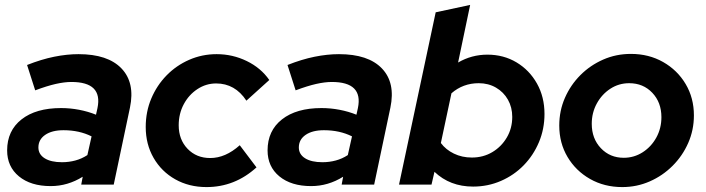

<svg xmlns="http://www.w3.org/2000/svg" viewBox="-20 -750 2869 780"><path d="M186 6Q105 6 57 -33.5Q9 -73 9 -139Q9 -219 67.5 -265Q126 -311 228 -311Q265 -311 301.5 -304Q338 -297 370 -284L376 -311Q398 -417 270 -417Q242 -417 206.5 -409Q171 -401 123 -383L90 -486Q148 -509 200 -519.5Q252 -530 299 -530Q418 -530 473.5 -472Q529 -414 508 -313L442 0H310L316 -32Q255 6 186 6ZM232 -91Q260 -91 286 -98Q312 -105 335 -120L352 -196Q302 -221 238 -221Q191 -221 163.5 -202Q136 -183 136 -151Q136 -123 161.5 -107Q187 -91 232 -91Z M819 10Q748 10 692 -21.5Q636 -53 604 -108.5Q572 -164 572 -234Q572 -296 594.5 -349.5Q617 -403 656.5 -443.5Q696 -484 748.5 -507Q801 -530 860 -530Q925 -530 982.5 -502Q1040 -474 1074 -425L981 -341Q935 -411 858 -411Q817 -411 782 -388Q747 -365 726.5 -326.5Q706 -288 706 -241Q706 -183 742 -145.5Q778 -108 834 -108Q896 -108 954 -160L1022 -70Q934 10 819 10Z M1244 6Q1163 6 1115 -33.5Q1067 -73 1067 -139Q1067 -219 1125.5 -265Q1184 -311 1286 -311Q1323 -311 1359.5 -304Q1396 -297 1428 -284L1434 -311Q1456 -417 1328 -417Q1300 -417 1264.5 -409Q1229 -401 1181 -383L1148 -486Q1206 -509 1258 -519.5Q1310 -530 1357 -530Q1476 -530 1531.5 -472Q1587 -414 1566 -313L1500 0H1368L1374 -32Q1313 6 1244 6ZM1290 -91Q1318 -91 1344 -98Q1370 -105 1393 -120L1410 -196Q1360 -221 1296 -221Q1249 -221 1221.5 -202Q1194 -183 1194 -151Q1194 -123 1219.5 -107Q1245 -91 1290 -91Z M1902 8Q1808 8 1745 -52L1733 0H1601L1750 -700L1890 -730L1841 -496Q1896 -528 1960 -528Q2026 -528 2078.5 -496.5Q2131 -465 2161.5 -410.5Q2192 -356 2192 -287Q2192 -226 2169.5 -172.5Q2147 -119 2107.5 -78.5Q2068 -38 2015 -15Q1962 8 1902 8ZM1897 -110Q1943 -110 1980 -132Q2017 -154 2039 -191.5Q2061 -229 2061 -275Q2061 -314 2043.5 -345Q2026 -376 1995 -394Q1964 -412 1925 -412Q1861 -412 1814 -371L1771 -169Q1791 -142 1824 -126Q1857 -110 1897 -110Z M2508 10Q2435 10 2377 -23Q2319 -56 2285.5 -112.5Q2252 -169 2252 -240Q2252 -300 2275 -352.5Q2298 -405 2338 -445Q2378 -485 2430.5 -508Q2483 -531 2543 -531Q2616 -531 2674 -498Q2732 -465 2765.5 -408.5Q2799 -352 2799 -281Q2799 -222 2776 -169.5Q2753 -117 2712.5 -76.5Q2672 -36 2619.5 -13Q2567 10 2508 10ZM2514 -109Q2556 -109 2591 -131.5Q2626 -154 2646.5 -191.5Q2667 -229 2667 -274Q2667 -334 2630 -373Q2593 -412 2536 -412Q2494 -412 2459.5 -389.5Q2425 -367 2404.5 -329.5Q2384 -292 2384 -247Q2384 -187 2421 -148Q2458 -109 2514 -109Z"/></svg>

Font: Red Hat Display
Style: Bold Italic
Weight: 700
Italic angle: -12°
Designer: Pentagram, MCKL
Foundry: Pentagram, MCKL
Version: Version 1.023; ttfautohint (v1.8.3)